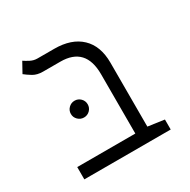

<svg xmlns="http://www.w3.org/2000/svg" viewBox="-141 -745 868 878"><g transform="rotate(-30 293.0 -306.0)"><path d="M516.6 -52.7V0H60.5V-64.9H367.2V-378.4Q367.2 -521 234.9 -521H143.6Q112.8 -521 92 -533.4Q71.3 -545.9 56.2 -558.1L85.9 -611.8Q97.2 -604 114.5 -595Q131.8 -585.9 151.4 -585.9H239.7Q330.6 -585.9 380.6 -538.3Q430.7 -490.7 430.7 -402.8V-64.9ZM201.2 -245.6Q183.1 -245.6 169.9 -258.5Q156.7 -271.5 156.7 -289.6Q156.7 -308.1 169.9 -321Q183.1 -334 201.2 -334Q219.7 -334 232.7 -321Q245.6 -308.1 245.6 -289.6Q245.6 -271.5 232.7 -258.5Q219.7 -245.6 201.2 -245.6Z"/></g></svg>

Font: Cascadia Code NF Light
Style: Regular
Weight: 300
Monospace: yes
Designer: Aaron Bell
Foundry: Saja Typeworks
Version: Version 2404.023; ttfautohint (v1.8.4)